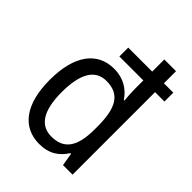

<svg xmlns="http://www.w3.org/2000/svg" viewBox="-219 -874 997 997"><g transform="rotate(45 280.0 -375.0)"><path d="M247 10C319 10 364 -22 395 -71H400L412 0H482V-606H551V-671H482V-760H396V-671H220V-606H396V-541C396 -520 398 -484 401 -463H396C365 -509 317 -542 246 -542C126 -542 50 -448 50 -265C50 -84 125 10 247 10ZM264 -62C179 -62 139 -133 139 -264C139 -394 178 -469 262 -469C363 -469 397 -402 397 -267V-249C397 -122 358 -62 264 -62Z"/></g></svg>

Font: Noto Sans Armenian SemiCondensed
Style: Regular
Weight: 400
Width: 4
Designer: Monotype Design Team
Foundry: Monotype Imaging Inc.
Version: Version 2.008